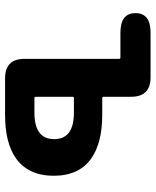

<svg xmlns="http://www.w3.org/2000/svg" viewBox="50 -650 600 739"><g transform="rotate(90 349.5 -280.0)"><path d="M281 0Q206 0 206 -75V-439Q206 -444 201 -444H105Q30 -444 30 -502Q30 -560 105 -560H277Q352 -560 352 -485V-379Q352 -374 357 -374H421Q529 -374 589 -332Q656 -285 656 -187.5Q656 -90 589 -42Q530 0 421 0ZM352 -118Q352 -113 357 -113H413Q515 -113 515 -189Q515 -265 413 -265H357Q352 -265 352 -260Z"/></g></svg>

Font: Resource Han Rounded KR
Style: Bold
Weight: 700
Designer: Cyano Hao (round all glyphs); Ryoko NISHIZUKA 西塚涼子 (kana, bopomofo & ideographs); Paul D. Hunt (Latin, Greek & Cyrillic)
Foundry: Cyano Hao
Version: 0.990